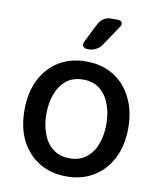

<svg xmlns="http://www.w3.org/2000/svg" viewBox="-87 -847 777 927"><g transform="rotate(10 301.5 -383.0)"><path d="M275.4 -648.4Q270.5 -638.7 270.5 -631.8Q270.5 -626 273.4 -622.1Q279.3 -612.3 297.9 -612.3H302.7Q321.3 -612.3 337.9 -622.1Q355.5 -630.9 365.2 -646.5Q380.9 -668.9 397.5 -695.3Q415 -720.7 430.7 -744.1Q437.5 -753.9 437.5 -760.7Q436.5 -764.6 435.5 -767.6Q430.7 -777.3 413.1 -777.3H380.9Q362.3 -777.3 346.7 -767.6Q331.1 -757.8 322.3 -741.2Q311.5 -719.7 298.8 -695.3Q287.1 -669.9 275.4 -648.4ZM300.8 10.7Q224.6 10.7 167 -24.4Q110.4 -59.6 78.1 -122.1Q46.9 -185.5 46.9 -270.5Q46.9 -355.5 78.1 -418.9Q110.4 -482.4 167 -517.6Q224.6 -552.7 300.8 -552.7Q377.9 -552.7 434.6 -517.6Q492.2 -482.4 523.4 -418.9Q555.7 -355.5 555.7 -270.5Q555.7 -185.5 523.4 -122.1Q492.2 -59.6 434.6 -24.4Q377.9 10.7 300.8 10.7ZM301.8 -78.1Q351.6 -78.1 383.8 -104.5Q417 -130.9 432.6 -174.8Q448.2 -217.8 448.2 -270.5Q448.2 -323.2 432.6 -366.2Q417 -410.2 383.8 -437.5Q351.6 -463.9 301.8 -463.9Q251 -463.9 218.8 -437.5Q185.5 -410.2 169.9 -366.2Q154.3 -323.2 154.3 -270.5Q154.3 -217.8 169.9 -174.8Q185.5 -130.9 218.8 -104.5Q251 -78.1 301.8 -78.1Z"/></g></svg>

Font: DeepSea
Style: Medium
Weight: 500
Designer: Stem
Version: Version 3.019;git-0a5106e0b